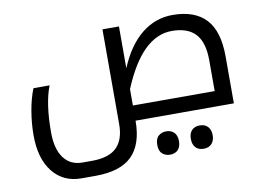

<svg xmlns="http://www.w3.org/2000/svg" viewBox="-78 -614 1324 973"><g transform="rotate(-10 584.0 -127.5)"><path d="M266.1 240.2Q173.3 240.2 119.1 171.9Q64.9 103.5 64.9 -16.1Q64.9 -77.6 75.7 -140.9Q86.4 -204.1 106 -252H189Q154.8 -165.5 154.8 -16.1Q154.8 69.3 189 115.7Q223.1 162.1 285.2 162.1H334Q420.9 162.1 461.4 122.6Q502 83 502 2.9V-484.9H586.9V-270Q633.8 -381.8 704.6 -438.5Q775.4 -495.1 863.8 -495.1Q977.1 -495.1 1034.9 -433.6Q1092.8 -372.1 1092.8 -241.2V0H586.9Q586.9 121.1 526.9 180.7Q466.8 240.2 337.9 240.2ZM1007.8 -78.1V-236.8Q1007.8 -329.1 967.8 -372.6Q927.7 -416 846.2 -416Q691.4 -416 586.9 -162.1V-78.1ZM730 200.2Q706.5 200.2 690.2 186Q673.8 171.9 673.8 140.1Q673.8 108.4 690.2 94.2Q706.5 80.1 730 80.1Q755.4 80.1 770.5 95.5Q785.6 110.8 785.6 140.1Q785.6 168.9 770.8 184.6Q755.9 200.2 730 200.2ZM902.8 200.2Q877 200.2 861.8 184.6Q846.7 168.9 846.7 140.1Q846.7 111.3 861.6 95.7Q876.5 80.1 902.8 80.1Q929.7 80.1 944.3 96.4Q959 112.8 959 140.1Q959 167.5 944.3 183.8Q929.7 200.2 902.8 200.2Z"/></g></svg>

Font: Noto Sans Kufi Arabic
Style: Regular
Weight: 400
Designer: Monotype Design team
Foundry: Monotype Imaging Inc.
Version: Version 1.02